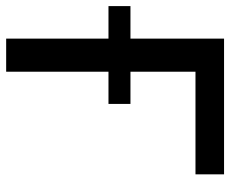

<svg xmlns="http://www.w3.org/2000/svg" viewBox="-115 -665 747 623"><g transform="rotate(90 258.5 -353.5)"><path d="M512.7 -614.3H179.7V-403.3H284.2V-332H179.7V0H72.3V-332H-33.2V-403.3H72.3V-707H512.7Z"/></g></svg>

Font: Pretendard Std Medium
Style: Regular
Weight: 500
Designer: Base glyphs from Inter by Rasmus Andersson; Hangeul glyphs from Noto Sans CJK(Source Han Sans) by Jang Soo-young and Kan
Foundry: Kil Hyung-jin
Version: Version 1.309